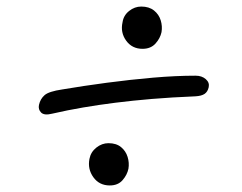

<svg xmlns="http://www.w3.org/2000/svg" viewBox="-20 -611 740 586"><path d="M139 -264Q115 -258 105.5 -267.5Q96 -277 99 -291Q103 -309 116 -320.5Q129 -332 170 -338Q235 -349 306.5 -358.5Q378 -368 447.5 -374Q517 -380 577 -380Q596 -380 608 -369.5Q620 -359 617 -345Q614 -331 604.5 -324.5Q595 -318 576 -317Q503 -314 443.5 -309Q384 -304 332.5 -297.5Q281 -291 234 -283Q187 -275 139 -264ZM315 -45Q283 -45 265 -70Q247 -95 253 -126Q257 -147 274 -160.5Q291 -174 311 -174Q335 -174 349.5 -162Q364 -150 369.5 -132Q375 -114 372 -96Q368 -77 354 -61Q340 -45 315 -45ZM415 -462Q383 -462 365 -487Q347 -512 354 -543Q357 -564 374 -577.5Q391 -591 411 -591Q435 -591 450 -579Q465 -567 470.5 -549Q476 -531 473 -513Q469 -494 454.5 -478Q440 -462 415 -462Z"/></svg>

Font: Shantell Sans Light Light
Style: Italic
Weight: 300
Italic angle: -11°
Version: Version 1.008;[ac192a2d6]